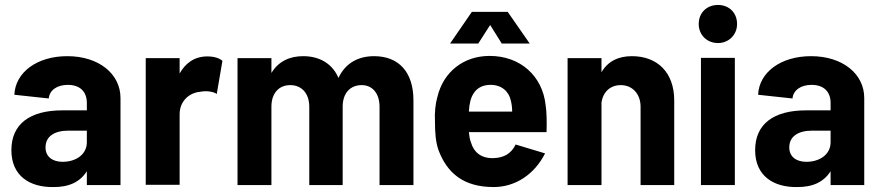

<svg xmlns="http://www.w3.org/2000/svg" viewBox="-20 -748 3562 776"><path d="M331 -332V-302H232C101 -302 26 -247 26 -141C26 -35 103 9 194 8C259 9 304 -13 331 -56V0H467V-352C467 -449 380 -521 252 -521C130 -521 42 -456 38 -365L177 -350C180 -383 210 -405 254 -405C304 -405 331 -377 331 -332ZM164 -152C164 -197 200 -220 257 -220H331V-173C331 -123 286 -94 233 -94C193 -94 164 -114 164 -152Z M569 -1H706V-286C706 -339 744 -373 789 -377C817 -383 847 -376 856 -368L879 -502C869 -511 850 -520 818 -520C765 -520 729 -492 706 -451V-513H569Z M1514 -316V0H1651V-343C1651 -455 1593 -521 1492 -521C1432 -521 1377 -496 1348 -433C1324 -489 1274 -521 1205 -521C1151 -521 1105 -500 1077 -453V-513H940V0H1077V-317C1077 -371 1107 -404 1153 -404C1199 -404 1230 -371 1230 -316V0H1365V-317C1365 -371 1395 -404 1442 -404C1485 -404 1514 -371 1514 -316Z M1975 8C2063 8 2140 -43 2183 -128L2064 -164C2047 -128 2017 -110 1975 -109C1925 -107 1895 -133 1884 -171C1879 -182 1877 -197 1875 -214H2189C2190 -254 2190 -293 2185 -325C2172 -440 2084 -522 1959 -522C1853 -522 1772 -457 1748 -357C1740 -330 1736 -294 1738 -257C1738 -211 1741 -174 1752 -142C1787 -48 1854 8 1975 8ZM1799 -572H1913L1961 -647L2008 -572H2121L2032 -700H1887ZM1875 -297C1876 -314 1878 -328 1881 -340C1891 -379 1917 -405 1963 -405C2007 -405 2037 -379 2045 -340C2048 -328 2050 -313 2050 -297Z M2274 0H2411V-333C2417 -377 2447 -404 2489 -404C2536 -404 2569 -368 2569 -317V0H2705V-342C2705 -456 2636 -521 2534 -521C2480 -521 2437 -501 2411 -456V-513H2274Z M2813 0H2950V-514H2813ZM2804 -651C2804 -607 2837 -574 2882 -574C2925 -574 2959 -607 2959 -651C2959 -697 2926 -728 2882 -728C2837 -728 2804 -697 2804 -651Z M3337 -332V-302H3238C3107 -302 3032 -247 3032 -141C3032 -35 3109 9 3200 8C3265 9 3310 -13 3337 -56V0H3473V-352C3473 -449 3386 -521 3258 -521C3136 -521 3048 -456 3044 -365L3183 -350C3186 -383 3216 -405 3260 -405C3310 -405 3337 -377 3337 -332ZM3170 -152C3170 -197 3206 -220 3263 -220H3337V-173C3337 -123 3292 -94 3239 -94C3199 -94 3170 -114 3170 -152Z"/></svg>

Font: Vanilla Cream ExtraBold
Style: Regular
Weight: 800
Designer: Jeremy Tribby, Jinavaṁso
Foundry: Tribby Type
Version: Version 1.422;Glyphs 3.1.2 (3151)